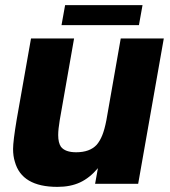

<svg xmlns="http://www.w3.org/2000/svg" viewBox="-20 -717 664 749"><path d="M38 -86Q31 -108 31 -136Q31 -166 45 -250L101 -567H269L213 -248Q207 -212 207 -190Q207 -160 218 -144Q235 -123 277 -123Q330 -123 357 -152Q370 -167 379 -189.5Q388 -212 395 -248L451 -567H619L519 0H351L362 -61Q330 -23 292.5 -5.5Q255 12 204 12Q65 12 38 -86ZM522 -619H220L234 -697H536Z"/></svg>

Font: Open Sauce One Black Italic
Style: Regular
Weight: 900
Italic angle: -10°
Designer: Alfredo Marco Pradil
Foundry: Creative Sauce Fz LLC
Version: Version 1.477